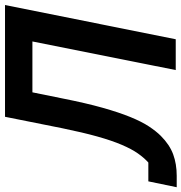

<svg xmlns="http://www.w3.org/2000/svg" viewBox="-32 -740 742 785"><g transform="rotate(-90 339.5 -347.0)"><path d="M-9 -112H68Q87 -129 105 -154.5Q123 -180 140.5 -221Q158 -262 174.5 -321Q191 -380 208 -463L255 -698H712L572 0H446L563 -586H355L330 -463Q311 -367 292 -299.5Q273 -232 254 -185.5Q235 -139 215.5 -109.5Q196 -80 177 -61Q141 -25 101.5 -10.5Q62 4 14 4H-33Z"/></g></svg>

Font: IBM Plex Sans SmBld
Style: Italic
Weight: 600
Italic angle: -11°
Designer: Mike Abbink, Paul van der Laan, Pieter van Rosmalen
Foundry: Bold Monday
Version: Version 3.005